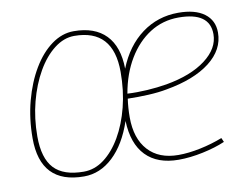

<svg xmlns="http://www.w3.org/2000/svg" viewBox="-65 -629 941 729"><g transform="rotate(-10 405.5 -265.0)"><path d="M204 10Q36 10 36 -166Q36 -242 54 -309.5Q72 -377 103 -429Q134 -481 174.5 -510.5Q215 -540 260 -540Q341 -540 384 -495.5Q427 -451 428 -366Q461 -449 522.5 -494.5Q584 -540 663 -540Q728 -540 763.5 -513.5Q799 -487 799 -440Q799 -374 738.5 -327Q678 -280 569 -261Q538 -255 498 -253Q458 -251 418 -252Q413 -217 413 -181Q413 -99 454.5 -53.5Q496 -8 571 -8Q610 -8 655.5 -17.5Q701 -27 742 -43L749 -27Q712 -11 662.5 -0.5Q613 10 569 10Q487 10 442.5 -36Q398 -82 395 -170Q366 -84 316 -37Q266 10 204 10ZM661 -522Q600 -522 550.5 -490.5Q501 -459 467 -402.5Q433 -346 420 -271Q457 -269 496.5 -271.5Q536 -274 572 -280Q669 -297 725 -339.5Q781 -382 781 -437Q781 -522 661 -522ZM206 -8Q248 -8 284.5 -35.5Q321 -63 349 -111Q377 -159 393 -222Q409 -285 409 -357Q409 -522 259 -522Q219 -522 182 -493.5Q145 -465 116.5 -415.5Q88 -366 71.5 -303Q55 -240 55 -170Q55 -86 91.5 -47Q128 -8 206 -8Z"/></g></svg>

Font: Georama Thin
Style: Italic
Weight: 100
Italic angle: -9°
Designer: Jean-Baptiste Levee
Foundry: Production Type
Version: Version 1.000